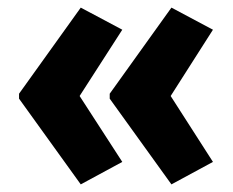

<svg xmlns="http://www.w3.org/2000/svg" viewBox="-20 -529 611 504"><path d="M30 -283 192 -509 301 -451 189 -277 301 -104 192 -45 30 -270ZM268 -283 430 -509 539 -451 428 -277 539 -104 430 -45 268 -270Z"/></svg>

Font: Noto Sans Kannada Condensed ExtraBold
Style: Regular
Weight: 800
Width: 3
Designer: Jelle Bosma - Monotype Design Team
Foundry: Monotype Imaging Inc.
Version: Version 2.005; ttfautohint (v1.8.4.7-5d5b)